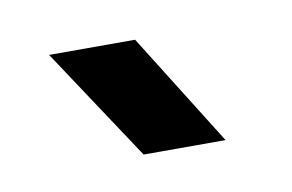

<svg xmlns="http://www.w3.org/2000/svg" viewBox="-33 -826 354 233"><g transform="rotate(-10 144.0 -709.5)"><path d="M129 -640 37 -779H143L230 -640Z"/></g></svg>

Font: Big Shoulders Text Thin Black
Style: Regular
Weight: 900
Version: Version 2.002